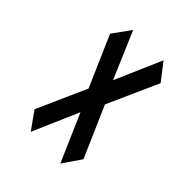

<svg xmlns="http://www.w3.org/2000/svg" viewBox="-127 -580 505 505"><g transform="rotate(45 125.0 -328.0)"><path d="M185 -136 127 -269 71 -140 36 -189 98 -328 36 -470 72 -520 128 -389 185 -520 222 -472 158 -329 220 -187Z"/></g></svg>

Font: Inconsolata UltraCondensed Medium
Style: Regular
Weight: 500
Width: 1
Monospace: yes
Designer: Raph Levien, Cyreal, Brenton Simpson
Foundry: Raph Levien, Cyreal, Google
Version: Version 3.001; ttfautohint (v1.8.2.53-6de2)